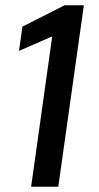

<svg xmlns="http://www.w3.org/2000/svg" viewBox="-20 -708 374 728"><path d="M98 0 178 -570 52 -515 65 -607 225 -688H298L201 0Z"/></svg>

Font: Assailand Medium
Style: Italic
Weight: 500
Italic angle: -8°
Designer: Hector Gatti with collaboration of the Omnibus-Type team
Foundry: Omnibus-Type
Version: Version 0.072;October 19, 2019;FontCreator 12.0.0.2547 64-bi